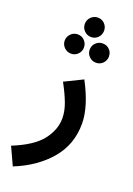

<svg xmlns="http://www.w3.org/2000/svg" viewBox="-209 -783 747 1077"><g transform="rotate(20 164.5 -244.0)"><path d="M16 230Q145 178 222 87.5Q299 -3 299 -127Q299 -229 226 -366L118 -313Q151 -252 168 -206Q185 -160 185 -118Q185 -50 136.5 12.5Q88 75 -33 124ZM180 -602Q204 -602 220.5 -619Q237 -636 237 -660Q237 -684 220.5 -701Q204 -718 180 -718Q156 -718 139 -701Q122 -684 122 -660Q122 -636 139 -619Q156 -602 180 -602ZM106 -476Q130 -476 146.5 -493Q163 -510 163 -533Q163 -557 146.5 -574Q130 -591 106 -591Q82 -591 65 -574Q48 -557 48 -533Q48 -510 65 -493Q82 -476 106 -476ZM255 -476Q279 -476 295.5 -493Q312 -510 312 -533Q312 -558 295.5 -574.5Q279 -591 255 -591Q231 -591 214 -574.5Q197 -558 197 -533Q197 -510 214 -493Q231 -476 255 -476Z"/></g></svg>

Font: Noto Sans Arabic UI SemiCondensed Semi
Style: Regular
Weight: 600
Width: 4
Designer: Nadine Chahine - Monotype Design Team
Foundry: Monotype Imaging Inc.
Version: Version 1.900